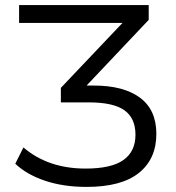

<svg xmlns="http://www.w3.org/2000/svg" viewBox="-20 -725 693 754"><path d="M320 9Q228 9 156 -15.5Q84 -40 40 -82L72 -146Q169 -63 316 -63Q417 -63 464.5 -96.5Q512 -130 512 -196Q512 -261 468.5 -292Q425 -323 328 -323H219V-380L461 -635H55V-705H564V-647L320 -389H349Q465 -389 529.5 -341.5Q594 -294 594 -199Q594 -101 525.5 -46Q457 9 320 9Z"/></svg>

Font: Mulish
Style: Regular
Weight: 400
Designer: Vernon Adams
Foundry: Vernon Adams
Version: Version 3.603; ttfautohint (v1.8.3)